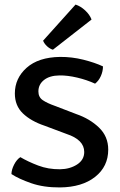

<svg xmlns="http://www.w3.org/2000/svg" viewBox="-20 -807 526 840"><path d="M30 -45.5Q30.5 -65 41.8 -87Q53 -109 69 -119.5Q103 -99.5 147 -82.8Q191 -66 242.5 -66.5Q285.5 -67 317 -87.2Q348.5 -107.5 348.5 -142Q348.5 -195.5 271 -221L175 -257Q115.5 -277 80.2 -310.8Q45 -344.5 45 -398Q45 -464.5 96.5 -510.5Q148 -556.5 242.5 -558Q294 -558.5 344.8 -545.8Q395.5 -533 430.5 -516.5Q430.5 -495 421.2 -474.2Q412 -453.5 396 -441Q360 -457.5 317.8 -467.5Q275.5 -477.5 240.5 -477Q197 -476.5 172.5 -457Q148 -437.5 148 -407Q148 -382 166.8 -369Q185.5 -356 221 -343.5L313.5 -308Q373 -287.5 413.2 -248.8Q453.5 -210 453.5 -152.5Q453.5 -78.5 396.2 -33.2Q339 12 242.5 13Q171 13.5 116.5 -5.5Q62 -24.5 30 -45.5ZM310.5 -787Q332.5 -780 352.5 -761.5Q372.5 -743 380.5 -721.5L211.5 -589.5Q198 -593.5 186 -604.5Q174 -615.5 168.5 -629Z"/></svg>

Font: Signika Negative SC
Style: Regular
Weight: 400
Designer: Anna Giedryś
Foundry: Anna Giedryś
Version: Version 2.000; ttfautohint (v1.8.3) -l 8 -r 50 -G 200 -x 9 -